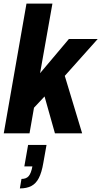

<svg xmlns="http://www.w3.org/2000/svg" viewBox="-20 -745 566 1073"><path d="M1 0 128 -725H273L204 -336L365 -527H526L342 -321L439 0H287L229 -206L170 -143L145 0ZM91 308 100 255Q127 255 140.5 239Q154 223 161 185H116L137 65H240L222 166Q213 219 197 250Q181 281 155 294.5Q129 308 91 308Z"/></svg>

Font: Archivo Condensed ExtraBold
Style: Italic
Weight: 800
Width: 3
Italic angle: -10°
Designer: Hector Gatti
Foundry: Omnibus-Type
Version: Version 2.001